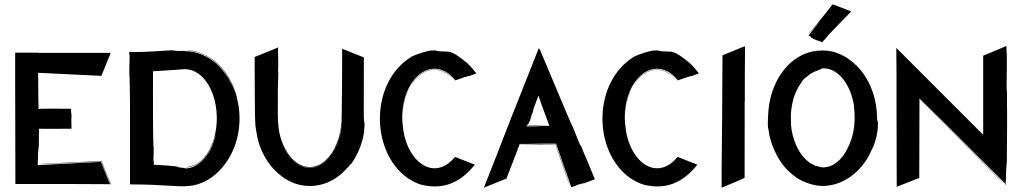

<svg xmlns="http://www.w3.org/2000/svg" viewBox="-20 -846 4717 886"><path d="M154 -88C217 -90 374 -98 448 -101L489 3C472 -40 471 -42 488 2L486 1L446 -99L154 -84V-88C155 -101 156 -136 156 -154C156 -158 156 -147 157 -143C157 -170 158 -171 158 -160V-173L159 -166L160 -252C167 -251 303 -252 310 -252C309 -321 309 -272 310 -313C309 -334 308 -311 308 -344C297 -344 159 -346 163 -343H158C157 -423 157 -333 156 -510L448 -496C463 -532 477 -568 491 -602H157V-603H50V-528V-454C50 -284 51 -147 51 3H281C356 3 426 4 491 4L449 -103C157 -89 203 -92 154 -88Z M931 -590C888 -611 863 -614 833 -614C885 -611 931 -597 976 -557C989 -546 1000 -534 1011 -521C1022 -507 1032 -491 1042 -473C1041 -474 1041 -476 1040 -476C1040 -476 1041 -476 1041 -475L1044 -469C1047 -463 1050 -458 1052 -453L1046 -465C1052 -452 1062 -428 1069 -403C1036 -518 946 -610 832 -610C839 -612 822 -611 814 -611C778 -611 783 -611 794 -613C783 -613 771 -612 782 -614C776 -613 777 -613 774 -613L778 -614C714 -612 673 -605 576 -606C576 -605 577 -597 577 -593C577 -591 578 -591 578 -589C577 -557 576 -487 578 -489C578 -463 579 -457 579 -430C580 -394 580 -348 580 -303V5C742 5 798 18 853 12C899 8 946 -13 988 -54C1148 -213 1098 -505 931 -590ZM833 -69C838 -71 818 -72 802 -74C800 -74 805 -75 807 -75C795 -76 794 -77 799 -77H794L796 -78C766 -81 732 -84 702 -85C702 -86 690 -86 690 -86C689 -86 689 -87 690 -99C689 -104 689 -103 688 -105C689 -127 690 -175 688 -174C688 -174 685 -216 686 -517C772 -522 834 -527 834 -527H835C856 -526 876 -520 897 -505C993 -433 1008 -240 933 -134C902 -90 869 -77 833 -74C842 -74 847 -73 862 -77C932 -99 969 -181 979 -256C975 -226 967 -196 954 -167C962 -184 969 -204 976 -228C952 -115 881 -66 833 -69ZM1042 -473C1043 -471 1044 -468 1046 -465C1045 -467 1045 -468 1044 -469C1043 -470 1043 -472 1042 -473ZM1073 -393C1076 -379 1078 -367 1080 -352C1075 -386 1068 -411 1073 -393ZM1082 -336V-340ZM981 -273V-274C981 -274 981 -273 981 -272Z M1662 -276C1661 -276 1661 -284 1660 -292C1658 -308 1659 -257 1659 -581L1559 -621C1559 -588 1558 -440 1558 -353V-381C1557 -301 1561 -262 1543 -205C1534 -176 1520 -147 1501 -123C1534 -165 1555 -227 1557 -289L1558 -428C1554 -314 1564 -260 1534 -185C1483 -52 1357 -32 1291 -169C1253 -248 1264 -317 1262 -426C1262 -447 1265 -507 1264 -512C1262 -528 1264 -516 1264 -567C1264 -567 1263 -587 1263 -627C1240 -617 1244 -619 1222 -610C1192 -598 1203 -602 1155 -583C1156 -268 1157 -277 1161 -250C1168 -200 1179 -162 1205 -117C1215 -100 1227 -83 1241 -68C1267 -39 1301 -14 1339 0C1421 29 1516 7 1583 -72C1583 -71 1582 -71 1582 -70L1598 -89C1598 -88 1597 -86 1597 -86C1600 -87 1644 -146 1658 -225C1663 -251 1659 -232 1661 -253C1664 -278 1662 -271 1662 -276ZM1345 -94C1303 -125 1278 -181 1268 -232C1284 -152 1336 -70 1412 -73C1449 -74 1481 -96 1504 -125C1547 -181 1556 -245 1558 -306V-289C1552 -123 1439 -25 1345 -94ZM1465 -90C1445 -77 1422 -70 1396 -74C1421 -71 1445 -77 1465 -90ZM1582 -70C1581 -69 1581 -69 1580 -68Z M1848 -212C1845 -223 1843 -235 1841 -246C1839 -265 1836 -286 1836 -308C1837 -337 1842 -365 1849 -391L1854 -405C1843 -376 1837 -346 1835 -316C1841 -435 1906 -529 1985 -529C2021 -529 2054 -509 2080 -476C2073 -471 2105 -484 2132 -493C2135 -494 2127 -491 2124 -489C2144 -497 2145 -497 2137 -493L2145 -496L2142 -494L2178 -507C2161 -529 2148 -547 2116 -571C2087 -593 2066 -608 2041 -608H2038C1993 -608 1994 -614 1988 -613C1975 -614 1967 -613 1962 -612C1914 -602 1871 -582 1874 -581C1693 -466 1689 -164 1847 -35C1874 -13 1907 2 1923 6C2026 32 2106 -4 2171 -86L2080 -122C1992 -16 1882 -83 1848 -212ZM2077 -473C2008 -562 1914 -530 1869 -439C1916 -527 2004 -561 2077 -473ZM1869 -439C1861 -424 1855 -408 1849 -391C1844 -373 1841 -355 1838 -334C1843 -377 1857 -415 1869 -439ZM1858 -417C1856 -413 1855 -409 1854 -405C1856 -411 1858 -417 1861 -423ZM1838 -334C1838 -333 1838 -331 1838 -330Z M2725 -19C2669 -157 2684 -114 2662 -171C2658 -178 2658 -176 2656 -179C2643 -211 2616 -280 2615 -277C2615 -277 2599 -312 2469 -623L2468 -619L2466 -623C2219 -1 2366 -367 2213 20L2317 -22L2378 -180C2439 -180 2495 -179 2543 -179C2611 19 2600 -14 2612 18C2599 -23 2560 -135 2544 -180C2542 -180 2522 -181 2496 -181L2402 -183H2546L2616 17H2617C2609 22 2638 9 2662 1C2665 0 2658 3 2656 5C2673 -2 2674 -2 2667 2C2670 0 2674 -1 2675 -1L2672 1ZM2460 -264C2468 -264 2475 -263 2481 -263H2409L2411 -267C2414 -274 2413 -271 2414 -269C2415 -273 2416 -273 2416 -271C2416 -272 2417 -273 2417 -273V-272C2425 -288 2427 -292 2431 -307C2431 -308 2433 -310 2433 -311C2433 -313 2432 -313 2432 -314C2435 -320 2442 -334 2439 -334C2442 -340 2441 -341 2443 -347L2465 -405C2492 -323 2490 -337 2515 -265C2452 -266 2429 -267 2413 -268L2411 -267C2426 -265 2468 -264 2460 -264ZM2468 -181H2378C2353 -119 2352 -117 2378 -182C2419 -182 2448 -181 2468 -181Z M2875 -212C2872 -223 2870 -235 2868 -246C2866 -265 2863 -286 2863 -308C2864 -337 2869 -365 2876 -391L2881 -405C2870 -376 2864 -346 2862 -316C2868 -435 2933 -529 3012 -529C3048 -529 3081 -509 3107 -476C3100 -471 3132 -484 3159 -493C3162 -494 3154 -491 3151 -489C3171 -497 3172 -497 3164 -493L3172 -496L3169 -494L3205 -507C3188 -529 3175 -547 3143 -571C3114 -593 3093 -608 3068 -608H3065C3020 -608 3021 -614 3015 -613C3002 -614 2994 -613 2989 -612C2941 -602 2898 -582 2901 -581C2720 -466 2716 -164 2874 -35C2901 -13 2934 2 2950 6C3053 32 3133 -4 3198 -86L3107 -122C3019 -16 2909 -83 2875 -212ZM3104 -473C3035 -562 2941 -530 2896 -439C2943 -527 3031 -561 3104 -473ZM2896 -439C2888 -424 2882 -408 2876 -391C2871 -373 2868 -355 2865 -334C2870 -377 2884 -415 2896 -439ZM2885 -417C2883 -413 2882 -409 2881 -405C2883 -411 2885 -417 2888 -423ZM2865 -334C2865 -333 2865 -331 2865 -330Z M3418 -28C3417 -29 3412 -28 3410 -27L3416 -30V-37C3416 -292 3417 -369 3416 -377C3416 -376 3417 -375 3417 -374V-433C3417 -437 3417 -551 3418 -625V-632C3413 -631 3412 -630 3411 -630H3410C3402 -626 3323 -595 3314 -591C3314 -479 3311 -104 3310 -68V20C3316 17 3425 -26 3418 -28Z M3750 -734C3756 -740 3762 -747 3766 -752L3712 -683C3709 -682 3717 -680 3722 -676H3720C3724 -674 3724 -673 3722 -674C3723 -673 3724 -673 3724 -673L3723 -672C3734 -667 3745 -661 3756 -658C3767 -654 3759 -658 3774 -651H3775C3776 -654 3776 -654 3777 -655C3783 -662 3798 -675 3796 -676C3801 -681 3801 -682 3806 -688C3847 -731 3881 -765 3908 -793C3860 -813 3872 -807 3822 -826L3786 -780C3731 -712 3717 -699 3709 -686C3716 -693 3752 -736 3769 -757ZM4030 -286C4029 -286 4028 -296 4027 -300C4027 -405 3984 -508 3905 -567C3793 -655 3617 -615 3546 -426C3595 -558 3711 -638 3832 -604C3841 -602 3850 -599 3856 -596C3812 -616 3762 -619 3715 -605C3606 -573 3539 -460 3527 -345C3524 -320 3522 -263 3524 -257C3528 -243 3525 -253 3530 -223C3530 -222 3538 -192 3543 -178C3573 -99 3609 -59 3656 -26C3670 -16 3695 -4 3719 3C3758 14 3786 15 3825 6C3902 -11 3972 -79 4002 -154C4002 -153 4001 -152 4001 -151L4008 -166C4008 -164 4008 -162 4010 -169C4022 -200 4031 -234 4031 -268C4032 -289 4031 -282 4030 -286ZM3821 -608C3790 -615 3758 -614 3729 -607C3758 -615 3790 -615 3821 -608ZM3834 -604 3837 -603C3836 -603 3835 -604 3834 -604ZM3856 -596 3863 -593C3862 -594 3859 -595 3856 -596ZM3886 -145C3918 -197 3930 -268 3924 -332C3923 -343 3922 -352 3920 -360C3928 -288 3924 -224 3888 -155C3873 -127 3856 -106 3831 -90C3830 -88 3820 -82 3803 -77C3769 -68 3754 -80 3749 -80C3744 -79 3743 -81 3735 -85C3715 -95 3721 -91 3702 -107C3650 -153 3627 -242 3630 -292C3627 -332 3637 -387 3653 -422C3666 -451 3688 -480 3692 -484L3691 -482C3707 -498 3694 -484 3701 -490C3715 -503 3735 -516 3754 -521C3754 -522 3755 -522 3756 -523C3764 -525 3762 -524 3765 -525C3767 -526 3766 -526 3767 -527C3767 -528 3774 -530 3777 -531C3911 -531 3972 -285 3886 -145ZM3902 -181C3916 -213 3923 -252 3924 -287C3922 -245 3914 -209 3902 -181Z M4627 -419C4626 -431 4626 -430 4625 -435C4626 -490 4627 -608 4625 -605L4624 -634C4573 -613 4606 -625 4517 -589V-224L4116 -625L4117 -503V-383L4118 16L4222 -25L4223 -391C4627 18 4617 6 4617 6C4611 -2 4470 -143 4431 -183L4226 -389L4221 -393V-394L4226 -389C4369 -246 4359 -255 4221 -396C4643 25 4617 0 4620 3C4616 1 4622 7 4624 9L4621 2C4622 -8 4623 -53 4623 -74C4623 -79 4623 -67 4624 -61C4624 -91 4625 -93 4625 -81V-95L4626 -88C4629 -421 4626 -304 4627 -419Z"/></svg>

Font: HIVNotRetro
Style: Regular
Weight: 400
Designer: Feorag
Foundry: Feorag
Version: Version 1.000;PS 001.000;hotconv 1.0.88;makeotf.lib2.5.64775